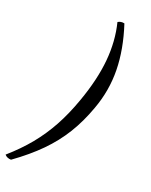

<svg xmlns="http://www.w3.org/2000/svg" viewBox="-316 -791 874 1112"><g transform="rotate(30 120.5 -234.5)"><path d="M156 -741Q227 -608 251 -483.5Q275 -359 252 -232Q235 -133 202 -49.5Q169 34 115.5 111.5Q62 189 -18 271Q-30 273 -41 270.5Q-52 268 -60 261Q1 185 42.5 111Q84 37 112 -45.5Q140 -128 157 -229Q183 -381 173 -503Q163 -625 117 -728Q125 -735 135 -738.5Q145 -742 156 -741Z"/></g></svg>

Font: Vollkorn Medium
Style: Italic
Weight: 500
Italic angle: -11°
Designer: Friedrich Althausen
Foundry: Friedrich Althausen
Version: Version 5.000